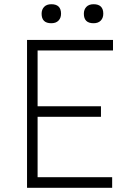

<svg xmlns="http://www.w3.org/2000/svg" viewBox="-20 -889 625 909"><path d="M108 0V-700H515V-650H158V-386H458V-336H158V-50H511V0ZM423 -779Q377 -779 377 -824Q377 -844 389 -856.5Q401 -869 423 -869Q469 -869 469 -824Q469 -804 457 -791.5Q445 -779 423 -779ZM223 -779Q177 -779 177 -824Q177 -844 189 -856.5Q201 -869 223 -869Q269 -869 269 -824Q269 -804 257 -791.5Q245 -779 223 -779Z"/></svg>

Font: Lexend Deca ExtraLight
Style: Regular
Weight: 200
Designer: Bonnie Shaver-Troup, Thomas Jockin
Foundry: Lexend
Version: Version 1.008; ttfautohint (v1.8.4.7-5d5b)